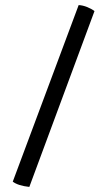

<svg xmlns="http://www.w3.org/2000/svg" viewBox="-20 -735 424 764"><path d="M96.7 8.8Q51.8 3.9 30.8 -12.2L293 -714.8Q309.6 -713.9 326.7 -707Q343.8 -700.2 356 -690.9Z"/></svg>

Font: Abu Sayed
Style: Regular
Weight: 400
Designer: Jayed Ahsan Saad
Foundry: Codepotro
Version: Codepotro Abu Sayed;Version 0.800